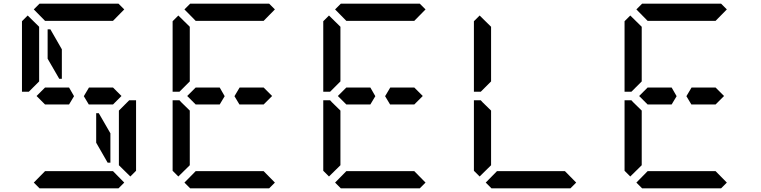

<svg xmlns="http://www.w3.org/2000/svg" viewBox="-20 -1020 4120 1040"><path d="M224 -454 178 -500 224 -546H328H354L381 -499L354 -454H238ZM315 -593H301L238 -702V-861H253L315 -753ZM163 -969 194 -1000H622L653 -969L592 -907H590H454H362H226H224ZM501 -407H515L578 -298V-139H563L501 -247ZM653 -31 622 0H194L163 -31L224 -93H226H362H454H590H592ZM624 -421 680 -477H717V-95L686 -64L624 -125V-139V-218ZM192 -579 136 -523H99V-905L130 -936L192 -875V-861V-782ZM592 -546 638 -500 592 -454H578H501H461L434 -499L462 -546H488Z M1040 -454 994 -500 1040 -546H1144H1170L1197 -499L1170 -454H1054ZM979 -969 1010 -1000H1438L1469 -969L1408 -907H1406H1270H1178H1042H1040ZM946 -64 915 -95V-477H952L961 -467L1008 -421V-218V-139V-125ZM1469 -31 1438 0H1010L979 -31L1040 -93H1042H1178H1270H1406H1408ZM1008 -579 952 -523H915V-905L946 -936L1008 -875V-861V-782ZM1408 -546 1454 -500 1408 -454H1394H1317H1277L1250 -499L1278 -546H1304Z M1856 -454 1810 -500 1856 -546H1960H1986L2013 -499L1986 -454H1870ZM1795 -969 1826 -1000H2254L2285 -969L2224 -907H2222H2086H1994H1858H1856ZM1762 -64 1731 -95V-477H1768L1777 -467L1824 -421V-218V-139V-125ZM2285 -31 2254 0H1826L1795 -31L1856 -93H1858H1994H2086H2222H2224ZM1824 -579 1768 -523H1731V-905L1762 -936L1824 -875V-861V-782ZM2224 -546 2270 -500 2224 -454H2210H2133H2093L2066 -499L2094 -546H2120Z M2578 -64 2547 -95V-477H2584L2593 -467L2640 -421V-218V-139V-125ZM3101 -31 3070 0H2642L2611 -31L2672 -93H2674H2810H2902H3038H3040ZM2640 -579 2584 -523H2547V-905L2578 -936L2640 -875V-861V-782Z M3488 -454 3442 -500 3488 -546H3592H3618L3645 -499L3618 -454H3502ZM3427 -969 3458 -1000H3886L3917 -969L3856 -907H3854H3718H3626H3490H3488ZM3394 -64 3363 -95V-477H3400L3409 -467L3456 -421V-218V-139V-125ZM3917 -31 3886 0H3458L3427 -31L3488 -93H3490H3626H3718H3854H3856ZM3456 -579 3400 -523H3363V-905L3394 -936L3456 -875V-861V-782ZM3856 -546 3902 -500 3856 -454H3842H3765H3725L3698 -499L3726 -546H3752Z"/></svg>

Font: DSEG14 Classic Mini
Style: Regular
Weight: 400
Designer: Keshikan(Twitter:@keshinomi_88pro)
Version: Version 0.46